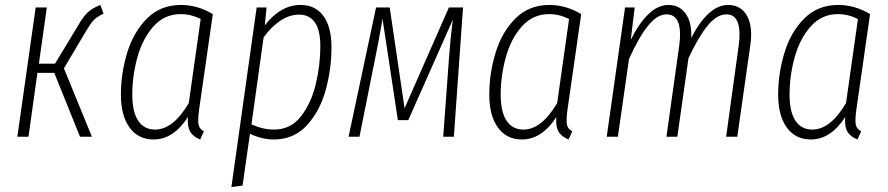

<svg xmlns="http://www.w3.org/2000/svg" viewBox="-20 -552 3585 775"><path d="M398 -497Q370 -484 357 -469.5Q344 -455 324 -421L238 -276L351 0H303L199 -258H131L95 0H50L124 -522H169L137 -295H202L296 -450Q315 -484 333.5 -501.5Q352 -519 385 -532Z M839 -495 784 -112Q780 -87 780 -65Q780 -49 785 -39Q790 -29 803 -22L788 11Q763 1 750.5 -16Q738 -33 738 -64Q738 -74 739 -80Q680 11 600 11Q538 11 503 -37Q468 -85 468 -170Q468 -256 493.5 -339.5Q519 -423 573.5 -477.5Q628 -532 710 -532Q778 -532 839 -495ZM514 -170Q514 -101 537.5 -65Q561 -29 606 -29Q679 -29 742 -136L790 -475Q752 -495 709 -495Q644 -495 600 -446Q556 -397 535 -322Q514 -247 514 -170Z M1016 -522H1056L1049 -450Q1113 -532 1193 -532Q1253 -532 1285.5 -487.5Q1318 -443 1318 -361Q1318 -273 1294.5 -188Q1271 -103 1218.5 -46Q1166 11 1085 11Q1038 11 989 -12L959 197L914 203ZM1273 -366Q1273 -430 1251 -461.5Q1229 -493 1187 -493Q1148 -493 1111 -468Q1074 -443 1044 -401L995 -50Q1041 -29 1086 -29Q1153 -29 1194.5 -82Q1236 -135 1254.5 -212Q1273 -289 1273 -366Z M1812 0H1769L1793 -327Q1799 -408 1808 -473L1628 -67H1586L1524 -476Q1509 -388 1496 -325L1431 0H1387L1498 -522H1553L1613 -115L1792 -522H1849Z M2326 -495 2271 -112Q2267 -87 2267 -65Q2267 -49 2272 -39Q2277 -29 2290 -22L2275 11Q2250 1 2237.5 -16Q2225 -33 2225 -64Q2225 -74 2226 -80Q2167 11 2087 11Q2025 11 1990 -37Q1955 -85 1955 -170Q1955 -256 1980.5 -339.5Q2006 -423 2060.5 -477.5Q2115 -532 2197 -532Q2265 -532 2326 -495ZM2001 -170Q2001 -101 2024.5 -65Q2048 -29 2093 -29Q2166 -29 2229 -136L2277 -475Q2239 -495 2196 -495Q2131 -495 2087 -446Q2043 -397 2022 -322Q2001 -247 2001 -170Z M3012 -412Q3012 -393 3009 -372L2956 0H2911L2962 -370Q2965 -394 2965 -414Q2965 -494 2912 -494Q2873 -494 2835.5 -447.5Q2798 -401 2759 -317L2714 0H2670L2722 -370Q2725 -394 2725 -413Q2725 -454 2711 -474Q2697 -494 2671 -494Q2632 -494 2594.5 -446.5Q2557 -399 2519 -314L2474 0H2429L2503 -522H2542L2526 -391Q2559 -458 2597.5 -495Q2636 -532 2678 -532Q2723 -532 2748 -496.5Q2773 -461 2770 -399Q2839 -532 2919 -532Q2963 -532 2987.5 -500Q3012 -468 3012 -412Z M3492 -495 3437 -112Q3433 -87 3433 -65Q3433 -49 3438 -39Q3443 -29 3456 -22L3441 11Q3416 1 3403.5 -16Q3391 -33 3391 -64Q3391 -74 3392 -80Q3333 11 3253 11Q3191 11 3156 -37Q3121 -85 3121 -170Q3121 -256 3146.5 -339.5Q3172 -423 3226.5 -477.5Q3281 -532 3363 -532Q3431 -532 3492 -495ZM3167 -170Q3167 -101 3190.5 -65Q3214 -29 3259 -29Q3332 -29 3395 -136L3443 -475Q3405 -495 3362 -495Q3297 -495 3253 -446Q3209 -397 3188 -322Q3167 -247 3167 -170Z"/></svg>

Font: Fira Sans Extra Condensed ExtraLight
Style: Italic
Weight: 275
Width: 3
Italic angle: -8°
Designer: Carrois Corporate & Edenspiekermann AG
Foundry: Carrois Corporate GbR & Edenspiekermann AG
Version: Version 4.203